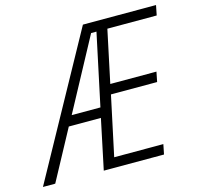

<svg xmlns="http://www.w3.org/2000/svg" viewBox="-166 -825 970 936"><g transform="rotate(-15 319.0 -357.0)"><path d="M359 -664H386L309 -302H164ZM0 0 136 -252H298L245 0H549L559 -50H311L375 -350H608L618 -400H385L441 -664H690L700 -714H331L-62 0Z"/></g></svg>

Font: Noto Sans UI SemiCondensed Light
Style: Italic
Weight: 300
Width: 4
Designer: Monotype Design Team
Foundry: Monotype Imaging Inc.
Version: 1.001